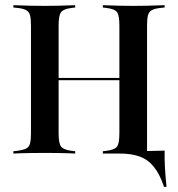

<svg xmlns="http://www.w3.org/2000/svg" viewBox="-20 -591 685 739"><path d="M99.2 -369.4V-492.7Q99.2 -518.5 95.6 -532.3Q91.9 -546 80.6 -552Q69.4 -558.1 47.6 -560.5L31.5 -562.1V-571Q43.5 -571 60.1 -570.2Q76.6 -569.4 98 -569Q119.4 -568.5 142.7 -568.5H152.4H162.1Q185.5 -568.5 205.6 -569Q225.8 -569.4 242.3 -570.2Q258.9 -571 269.4 -571V-562.1L255.6 -560.5Q224.2 -556.5 214.9 -544Q205.6 -531.5 205.6 -492.7V-369.4ZM439.5 -201.6V-492.7Q439.5 -531.5 430.6 -544Q421.8 -556.5 389.5 -560.5L375.8 -562.1V-571Q387.1 -571 403.2 -570.2Q419.4 -569.4 439.9 -569Q460.5 -568.5 483.1 -568.5H492.7H502.4Q526.6 -568.5 547.6 -569Q568.5 -569.4 585.5 -570.2Q602.4 -571 613.7 -571V-562.1L597.6 -560.5Q575.8 -558.1 564.5 -552Q553.2 -546 549.6 -532.3Q546 -518.5 546 -492.7V-201.6ZM142.7 -2.4Q119.4 -2.4 98 -2Q76.6 -1.6 60.1 -1.2Q43.5 -0.8 31.5 0V-8.9L47.6 -10.5Q69.4 -13.7 80.6 -19.4Q91.9 -25 95.6 -38.7Q99.2 -52.4 99.2 -78.2V-369.4H205.6V-78.2Q205.6 -39.5 214.9 -27Q224.2 -14.5 255.6 -10.5L269.4 -8.9V0Q258.9 -0.8 242.3 -1.2Q225.8 -1.6 205.6 -2Q185.5 -2.4 162.1 -2.4H152.4ZM163.7 -282.3V-291.1H482.3V-282.3ZM483.1 -2.4Q460.5 -2.4 439.9 -2Q419.4 -1.6 403.2 -1.2Q387.1 -0.8 375.8 0V-8.9L389.5 -10.5Q421.8 -14.5 430.6 -27Q439.5 -39.5 439.5 -78.2V-201.6H546V0L491.9 -2.4ZM375.8 0 402.4 -8.9 535.5 -25 546 -8.9H442.7Q504 -8.9 544.8 -9.7Q585.5 -10.5 613.7 -11.3Q612.9 19.4 614.9 54.4Q616.9 89.5 621 128.2H611.3Q595.2 79.8 572.6 51.6Q550 23.4 518.1 11.7Q486.3 0 440.3 0Z"/></svg>

Font: Playfair 144pt SemiCondensed SemiBold
Style: Regular
Weight: 600
Width: 4
Designer: Claus Eggers Sørensen
Foundry: Claus Eggers Sørensen
Version: Version 2.203